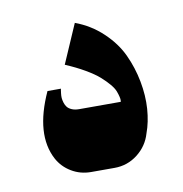

<svg xmlns="http://www.w3.org/2000/svg" viewBox="-50 -388 415 436"><g transform="rotate(-10 157.0 -170.0)"><path d="M127 0H181Q211 0 234.5 -18.3Q258 -36.7 266 -64.7Q275 -89 277.2 -119.3Q279.3 -149.7 273 -182.8Q266.7 -216 252.7 -246Q238.7 -276 211.8 -301.3Q185 -326.7 149.3 -340L110.3 -250.3Q135.3 -239.7 155 -228.2Q174.7 -216.7 186 -206.7Q197.3 -196.7 205.3 -187.2Q213.3 -177.7 216.2 -170.2Q219 -162.7 220.3 -157Q221.7 -151.3 221.3 -148.3L221 -145.3H125Q115.3 -145.3 108.3 -148.3Q101.3 -151.3 97.8 -155.8Q94.3 -160.3 92.5 -166.3Q90.7 -172.3 90.3 -177.3Q90 -182.3 90.7 -187.8Q91.3 -193.3 91.7 -195.3Q92 -197.3 92.3 -198.3H61.3Q18.7 -105 50.7 -44.7Q61.7 -24.3 82 -12.2Q102.3 0 127 0Z"/></g></svg>

Font: Jomhuria
Style: Regular
Weight: 400
Designer: Arabic design by Kourosh Beigpour, Latin design by Eben Sorkin, engineering by Lasse Fister and Khaled Hosney
Version: Version 1.0000